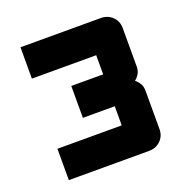

<svg xmlns="http://www.w3.org/2000/svg" viewBox="-97 -590 657 679"><g transform="rotate(-20 231.5 -250.0)"><path d="M50 -500H352Q378 -500 395.5 -483Q413 -466 413 -440V-296Q413 -280 406.5 -269Q400 -258 390 -250Q400 -242 406.5 -231Q413 -220 413 -204V-60Q413 -34 395.5 -17Q378 0 352 0H50V-118H292V-190H172V-310H292V-382H50Z"/></g></svg>

Font: Tschichold
Style: Bold
Weight: 700
Designer: Peter Wiegel
Foundry: Peter Wiegel
Version: Version 1.000; ttfautohint (v1.3)